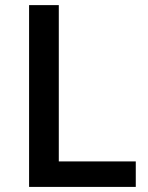

<svg xmlns="http://www.w3.org/2000/svg" viewBox="-20 -734 582 754"><path d="M94.2 0V-713.9H210.9V-100.1H513.2V0Z"/></svg>

Font: JBL Sans
Style: Semibold
Weight: 600
Version: Version 1.10